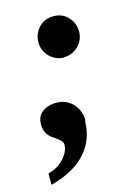

<svg xmlns="http://www.w3.org/2000/svg" viewBox="-100 -529 532 738"><g transform="rotate(-15 166.5 -160.0)"><path d="M202 -52 200 -54Q200 22 152 75Q104 128 12 152V107Q41 99 59 85Q78 70 89 52Q100 33 100 17Q100 6 93 -1Q86 -8 66 -22Q32 -43 33 -83Q33 -115 55 -131Q78 -148 110 -148Q150 -148 176 -121Q202 -93 202 -52ZM185 -309 187 -308Q153 -308 129 -332Q105 -356 105 -390Q105 -423 128 -448Q150 -472 187 -472Q222 -472 244 -448Q267 -423 267 -391Q267 -357 243 -333Q219 -309 185 -309Z"/></g></svg>

Font: Libra Serif Modern
Style: Bold Italic
Weight: 700
Italic angle: -12°
Designer: Stefan Peev, Context Ltd
Foundry: Stefan Peev, Context Ltd
Version: Version 1.000